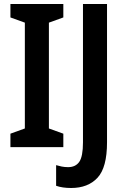

<svg xmlns="http://www.w3.org/2000/svg" viewBox="-20 -734 628 958"><path d="M296 0H32V-67L104 -93V-621L32 -647V-714H296V-647L224 -621V-93L296 -67ZM335 204Q291 204 260 193V90Q273 94 288 97Q303 100 320 100Q357 100 375.5 73.5Q394 47 394 -24V-714H514V-24Q514 102 466.5 153Q419 204 335 204Z"/></svg>

Font: Noto Sans Condensed SemiBold
Style: Regular
Weight: 600
Width: 3
Designer: Monotype Design Team
Foundry: Monotype Imaging Inc.
Version: Version 2.013; ttfautohint (v1.8.4.7-5d5b)